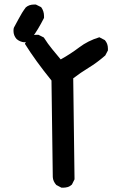

<svg xmlns="http://www.w3.org/2000/svg" viewBox="-20 -819 540 854"><path d="M103.5 -651.4Q121.1 -664.1 139.6 -664.1Q145.5 -664.1 151.4 -664.1L174.8 -652.3Q193.4 -623 212.4 -600.1Q231.4 -577.1 250 -554.7Q293.9 -579.1 332.5 -608.4Q371.1 -637.7 421.9 -653.3L446.3 -640.6Q460 -625 460 -603.5Q460 -600.6 460 -594.7L448.2 -572.3Q411.1 -540 375 -518.1Q338.9 -496.1 305.7 -470.7L311.5 -21.5L299.8 2Q290 10.7 280.3 13.2Q270.5 15.6 264.6 15.6Q258.8 15.6 252.9 15.6L230.5 3.9Q215.8 -12.7 214.8 -31.2L209 -460.9Q137.7 -548.8 90.8 -624ZM40 -681.6Q40 -692.4 42 -696.3Q53.7 -717.8 62.5 -734.4Q77.1 -762.7 94.7 -786.1Q109.4 -798.8 130.9 -798.8Q133.8 -798.8 139.6 -798.8L163.1 -787.1Q175.8 -769.5 175.8 -748Q175.8 -745.1 175.8 -739.3Q148.4 -685.5 124 -653.3Q108.4 -633.8 87.9 -630.9Q68.4 -632.8 53.7 -645.5Q40 -661.1 40 -681.6Z"/></svg>

Font: JasonHandwriting2
Style: SemiBold
Weight: 600
Version: Version 1.04.7